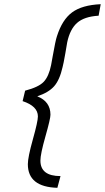

<svg xmlns="http://www.w3.org/2000/svg" viewBox="-20 -771 501 917"><path d="M221 -223C221 -265 200 -294.3 158 -311C194 -323 220.8 -339 238.5 -359C256.2 -379 269.7 -409.7 279 -451C281.7 -460.3 286 -482 292 -516C298 -550 301 -567.7 301 -569C309.7 -610.3 325.3 -641.2 348 -661.5C370.7 -681.8 405 -693.3 451 -696L461 -751C401.7 -748.3 356.2 -735.3 324.5 -712C292.8 -688.7 268.7 -650.7 252 -598C247.3 -584.7 240.7 -553.3 232 -504C228.7 -483.3 226 -468.7 224 -460C216.7 -424 205 -397.5 189 -380.5C173 -363.5 143.3 -349.3 100 -338L88 -288C136.7 -272 161 -247.7 161 -215C161 -199 153 -162.5 137 -105.5C121 -48.5 113 -9 113 13C113 85.7 160 123.3 254 126L269 70C205 70 173 45.3 173 -4C173 -24.7 181 -63.2 197 -119.5C213 -175.8 221 -210.3 221 -223Z"/></svg>

Font: Titillium Web
Style: Light Italic
Weight: 300
Italic angle: -13°
Version: Version 1.001;PS 57.000;hotconv 1.0.70;makeotf.lib2.5.55311